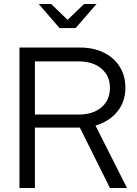

<svg xmlns="http://www.w3.org/2000/svg" viewBox="-20 -937 685 957"><path d="M77 0V-700H377Q446 -700 497 -675Q548 -650 576.5 -605Q605 -560 605 -499Q605 -430 564.5 -380.5Q524 -331 456 -311L613 0H528L378 -301H154V0ZM154 -366H372Q443 -366 485.5 -402Q528 -438 528 -499Q528 -559 485.5 -595Q443 -631 372 -631H154ZM235 -917 317 -838 399 -917H461L357 -797H277L173 -917Z"/></svg>

Font: Red Hat Display
Style: Regular
Weight: 300
Designer: Pentagram, MCKL
Foundry: Pentagram, MCKL
Version: Version 1.023